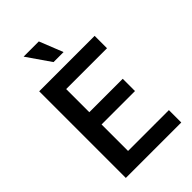

<svg xmlns="http://www.w3.org/2000/svg" viewBox="-264 -1000 1097 1097"><g transform="rotate(-45 284.5 -451.5)"><path d="M522 -700V-600H192V-413H462V-314H192V-100H522V0H74V-700ZM331 -760H250L151 -903H274Z"/></g></svg>

Font: MedMera Sans Semibold
Style: Regular
Weight: 600
Designer: Kasper Nordkvist
Foundry: UNCUT.wtf
Version: Version 1.300